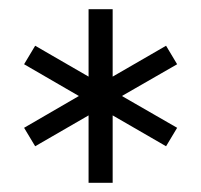

<svg xmlns="http://www.w3.org/2000/svg" viewBox="-20 -772 436 416"><path d="M171.9 -752H224.1V-606L339.8 -672.9L363.8 -632.8L244.1 -564L363.8 -495.1L339.8 -455.1L224.1 -522V-376H171.9V-522L56.2 -455.1L32.2 -495.1L150.9 -564L32.2 -632.8L56.2 -672.9L171.9 -606Z"/></svg>

Font: Lobster Two
Style: Regular
Weight: 400
Designer: Pablo Impallari
Foundry: Pablo Impallari. www.impallari.com
Version: Version 1.006